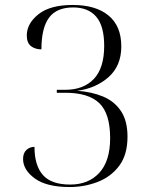

<svg xmlns="http://www.w3.org/2000/svg" viewBox="-20 -744 599 774"><path d="M261 10Q168 10 120.5 -24.5Q73 -59 73 -103Q73 -127 86.5 -139.5Q100 -152 119 -152Q119 -77 153 -38.5Q187 0 263 0Q337 0 380.5 -47.5Q424 -95 424 -187Q424 -286 380.5 -328Q337 -370 244 -370H209V-382H243Q317 -382 358.5 -426Q400 -470 400 -559Q400 -639 368 -676.5Q336 -714 275 -714Q208 -714 177.5 -672.5Q147 -631 147 -545Q122 -545 105 -558Q88 -571 88 -601Q88 -649 135 -686.5Q182 -724 273 -724Q366 -724 417.5 -681.5Q469 -639 469 -557Q469 -479 418 -433.5Q367 -388 291 -378Q349 -374 395 -355Q441 -336 467.5 -296.5Q494 -257 494 -193Q494 -120 460.5 -75.5Q427 -31 373.5 -10.5Q320 10 261 10Z"/></svg>

Font: Noto Serif Display Light
Style: Regular
Weight: 300
Designer: Monotype Design Team
Foundry: Monotype Imaging Inc.
Version: Version 2.009